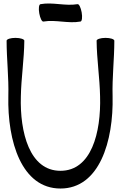

<svg xmlns="http://www.w3.org/2000/svg" viewBox="-20 -1034 710 1105"><path d="M230 -910C301 -922 373 -897 443 -910C452 -911 455 -935 450 -963C445 -990 435 -1012 426 -1010C355 -998 283 -1023 213 -1010C204 -1009 201 -985 206 -957C211 -930 221 -908 230 -910ZM18 -800C18 -694 31 -588 28 -481C22 -221 104 51 328 51C552 51 634 -221 628 -481C625 -588 638 -694 638 -800C637 -809 615 -816 587 -816C558 -816 536 -808 536 -800C537 -692 554 -586 556 -479C562 -271 506 -51 328 -51C150 -51 94 -271 100 -479C102 -586 119 -692 120 -800C120 -808 98 -816 69 -816C41 -816 19 -809 18 -800Z"/></svg>

Font: Nupuram Condensed Medium
Style: Regular
Weight: 500
Width: 3
Designer: Santhosh Thottingal (santhosh.thottingal@gmail.com)
Foundry: SMC
Version: Version 1.000